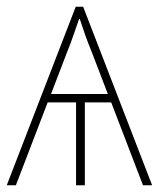

<svg xmlns="http://www.w3.org/2000/svg" viewBox="-20 -548 495 568"><path d="M216 -492Q224 -467 232 -444.5Q240 -422 253 -390L299 -270H131L177 -390Q190 -422 197.5 -444.5Q205 -467 214 -492ZM226 -528H204L0 0H27L121 -245H205V0H231V-245H309L403 0H430Z"/></svg>

Font: Noto Sans UI Thin
Style: Regular
Weight: 250
Designer: Monotype Design Team
Foundry: Monotype Imaging Inc.
Version: Version 1.901